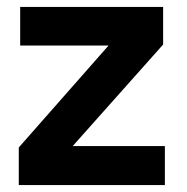

<svg xmlns="http://www.w3.org/2000/svg" viewBox="-20 -532 539 552"><path d="M34 0V-108L292 -401H38V-512H449V-404L189 -112H454V0Z"/></svg>

Font: DM Sans 12pt
Style: Bold
Weight: 700
Version: Version 4.004;gftools[0.9.30]